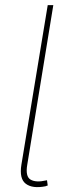

<svg xmlns="http://www.w3.org/2000/svg" viewBox="-20 -748 259 770"><path d="M171.4 -727.5H193.8L89.4 -87.9Q81.1 -40 102.8 -27.6Q124.5 -15.1 164.6 -24.4Q167 -24.9 168.2 -25.1Q169.4 -25.4 168.5 -25.4L171.4 -3.9Q171.4 -4.4 168.2 -3.2Q165 -2 162.6 -1Q110.4 9.3 83.5 -11Q56.6 -31.2 65.9 -87.9Z"/></svg>

Font: Inter Tight Thin
Style: Italic
Weight: 250
Italic angle: -9.39999°
Designer: Rasmus Andersson
Foundry: rsms
Version: Version 3.004